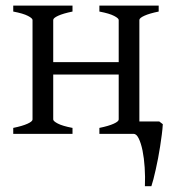

<svg xmlns="http://www.w3.org/2000/svg" viewBox="-20 -474 616 680"><path d="M26.9 0V-21Q60.1 -27.8 77.6 -35.9Q95.2 -43.9 95.2 -50.8V-403.3Q95.2 -409.2 78.9 -417.7Q62.5 -426.3 26.9 -433.1V-454.1H236.8V-433.1Q203.6 -426.3 186 -418.2Q168.5 -410.2 168.5 -403.3V-253.9H400.4V-403.3Q400.4 -409.2 384 -417.7Q367.7 -426.3 332 -433.1V-454.1H542V-433.1Q508.8 -426.3 491.2 -418.2Q473.6 -410.2 473.6 -403.3V-43.9H543.9L556.6 -34.2Q555.7 -17.1 553 3.2Q550.3 23.4 547.1 44.7Q543.9 65.9 539.8 86.9Q535.6 107.9 531.5 126.7Q527.3 145.5 523.4 160.6Q519.5 175.8 516.1 185.5H493.2Q494.6 152.3 492.4 119.1Q490.2 85.9 484.9 59.6Q479.5 33.2 471.4 16.6Q463.4 0 453.1 0H332V-21Q365.2 -27.8 382.8 -35.9Q400.4 -43.9 400.4 -50.8V-210H168.5V-50.8Q168.5 -44.9 184.8 -36.4Q201.2 -27.8 236.8 -21V0Z"/></svg>

Font: Noto Serif Devanagari
Style: Regular
Weight: 400
Designer: Monotype Design Team
Foundry: Monotype Imaging Inc.
Version: Version 1.01